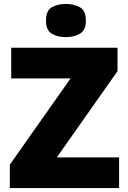

<svg xmlns="http://www.w3.org/2000/svg" viewBox="-20 -957 651 977"><path d="M586 0H30V-119L339 -558H37V-714H578V-595L269 -156H586ZM315 -937Q356 -937 386.5 -920Q417 -903 417 -852Q417 -803 386.5 -785.5Q356 -768 315 -768Q273 -768 243.5 -785.5Q214 -803 214 -852Q214 -903 243.5 -920Q273 -937 315 -937Z"/></svg>

Font: Noto Sans Ethiopic Black
Style: Regular
Weight: 900
Designer: Monotype Design Team
Foundry: Monotype Imaging Inc.
Version: Version 2.102; ttfautohint (v1.8.4.7-5d5b)